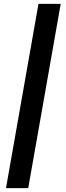

<svg xmlns="http://www.w3.org/2000/svg" viewBox="-20 -760 343 993"><path d="M179 -740H294L126 213H11Z"/></svg>

Font: Inria Sans
Style: Bold Italic
Weight: 700
Italic angle: -10°
Designer: Black Foundry Team
Foundry: Black Foundry
Version: Version 1.2; ttfautohint (v1.8.3)